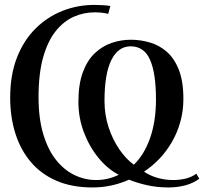

<svg xmlns="http://www.w3.org/2000/svg" viewBox="-20 -772 862 802"><path d="M800 -46.5 812.5 -25.5Q786 -6 753 2.5Q720 11 684 11Q637 11 595.2 1.8Q553.5 -7.5 519 -21.5Q484.5 -6 446 2.5Q407.5 11 367 11Q280 11 215.2 -17.2Q150.5 -45.5 107.8 -96.5Q65 -147.5 43.8 -215.8Q22.5 -284 22.5 -364Q22.5 -459.5 51 -532Q79.5 -604.5 129.2 -653.5Q179 -702.5 242 -727Q305 -751.5 373.5 -751.5Q387 -751.5 407.2 -750.5Q427.5 -749.5 441 -747L432 -714Q419 -717.5 403.8 -719Q388.5 -720.5 376 -720.5Q329.5 -720.5 287.5 -701.8Q245.5 -683 212.5 -641.8Q179.5 -600.5 160.2 -532.5Q141 -464.5 141 -366Q141 -277 160.8 -211.5Q180.5 -146 214.2 -103.8Q248 -61.5 291.2 -40.8Q334.5 -20 381.5 -20Q405.5 -20 429 -25.2Q452.5 -30.5 476 -42Q430 -65.5 391.8 -112Q353.5 -158.5 330.5 -219.2Q307.5 -280 307.5 -346.5Q307.5 -420 326 -470Q344.5 -520 376 -549.8Q407.5 -579.5 446.5 -592.8Q485.5 -606 526.5 -606Q567 -606 606.2 -594.5Q645.5 -583 677 -555.5Q708.5 -528 727.2 -480Q746 -432 746 -358.5Q746 -308 733.2 -262.8Q720.5 -217.5 698 -178.8Q675.5 -140 645.8 -108.8Q616 -77.5 581.5 -55Q607.5 -37.5 638.8 -28.8Q670 -20 703 -20Q731 -20 756.2 -26.2Q781.5 -32.5 800 -46.5ZM539 -84Q582 -125 606.8 -195Q631.5 -265 631.5 -356.5Q631.5 -466 606.8 -522.2Q582 -578.5 525.5 -578.5Q473.5 -578.5 445 -521Q416.5 -463.5 416.5 -350.5Q416.5 -293 433.2 -241.5Q450 -190 477.8 -149.2Q505.5 -108.5 539 -84Z"/></svg>

Font: Merriweather 120pt
Style: Regular
Weight: 400
Version: Version 2.100